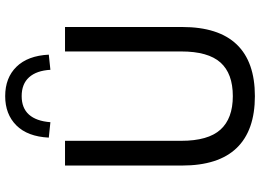

<svg xmlns="http://www.w3.org/2000/svg" viewBox="-148 -822 979 722"><g transform="rotate(-90 341.0 -460.5)"><path d="M341 9Q212 9 146 -59.5Q80 -128 80 -265V-705H173V-268Q173 -167 215 -120.5Q257 -74 341 -74Q426 -74 467.5 -120.5Q509 -167 509 -268V-705H601V-265Q601 -128 535.5 -59.5Q470 9 341 9ZM243 -760 185 -766Q189 -846 231 -888Q273 -930 341 -930Q410 -930 451.5 -887.5Q493 -845 497 -766L440 -760Q437 -812 412 -840Q387 -868 341 -868Q296 -868 271.5 -840.5Q247 -813 243 -760Z"/></g></svg>

Font: Nunito Sans 10pt SemiCondensed Medium
Style: Regular
Weight: 500
Width: 4
Designer: Vernon Adams
Foundry: Vernon Adams
Version: Version 3.101;gftools[0.9.27]